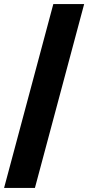

<svg xmlns="http://www.w3.org/2000/svg" viewBox="-20 -820 432 940"><path d="M241 -800H392L151 100H0Z"/></svg>

Font: Albert Sans ExtraBold
Style: Regular
Weight: 800
Designer: Andreas Rasmussen
Foundry: a.Foundry
Version: Version 1.025